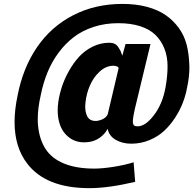

<svg xmlns="http://www.w3.org/2000/svg" viewBox="-20 -830 991 978"><path d="M472.2 -213.9Q516.1 -220.7 528.8 -248L584 -481.9Q584.5 -488.3 575.4 -491.7Q566.4 -495.1 558.1 -495.1Q520.5 -495.1 488.5 -466.1Q456.5 -437 438.5 -395.5Q420.4 -354 415.5 -309.1Q414.1 -297.9 414.1 -287.1Q414.1 -258.8 423.8 -238.8Q436 -213.9 466.8 -213.9Q469.2 -213.9 472.2 -213.9ZM435.1 128.4Q214.4 128.4 118.7 3.4Q54.2 -80.6 54.2 -208.5Q54.2 -270.5 69.3 -342.3Q96.7 -484.4 168.5 -589.4Q240.2 -694.3 352.3 -752.2Q464.4 -810.1 604 -810.1Q672.4 -810.1 728.3 -795.2Q784.2 -780.3 823.5 -753.2Q862.8 -726.1 890.6 -687.7Q918.5 -649.4 930.7 -602.5Q942.4 -555.7 944.3 -501Q944.3 -494.6 944.8 -487.8Q944.8 -439.5 933.6 -387.2Q926.8 -347.7 911.9 -308.3Q897 -269 872.1 -230.7Q847.2 -192.4 815.9 -163.3Q784.7 -134.3 741 -116.2Q697.3 -98.1 648.4 -98.1Q603.5 -98.1 569.6 -117.7Q535.6 -137.2 528.3 -173.8Q513.7 -146 486.6 -127.4Q459.5 -108.9 426.8 -106Q418.5 -105 410.6 -105Q366.7 -104.5 334.5 -127.9Q296.9 -155.3 282.7 -203.1Q273.9 -232.9 273.9 -267.6Q273.9 -288.1 276.9 -310.1Q282.2 -347.2 294.9 -386.7Q307.6 -426.3 330.3 -467Q353 -507.8 381.8 -539.8Q410.6 -571.8 451.2 -592Q491.7 -612.3 537.1 -612.3Q552.7 -612.3 564.2 -606.7Q575.7 -601.1 584 -587.6Q592.3 -574.2 594.5 -569.6Q596.7 -564.9 601.6 -549.8Q602.5 -547.4 603 -546.4L619.6 -606H746.6L666.5 -273.9Q656.7 -230.5 656.7 -210.9Q656.7 -206.1 657.2 -202.6Q660.2 -190.4 668.5 -188Q674.8 -186.5 680.7 -186.5Q718.8 -186.5 759.8 -237.8Q807.6 -297.4 823.2 -385.3Q833.5 -442.9 833.5 -492.4Q833.5 -542 817.4 -582.5Q801.3 -623 772 -651.9Q742.7 -680.7 694.6 -696.3Q646.5 -711.9 582.5 -711.9Q515.6 -711.9 457.5 -693.1Q399.4 -674.3 356 -641.1Q312.5 -607.9 278.1 -561.3Q243.7 -514.6 221.7 -460.7Q199.7 -406.7 187.5 -344.7Q172.4 -279.8 172.4 -224.6Q171.9 -207 173.8 -189.5Q180.7 -120.1 211.7 -71.8Q242.7 -23.4 305.4 2.7Q368.2 28.8 460.4 28.8Q500.5 28.8 558.3 19.8Q616.2 10.7 660.6 -3.4L668.5 96.2Q532.7 128.4 435.1 128.4Z"/></svg>

Font: Oswald
Style: Bold
Weight: 700
Designer: Vernon Adams
Foundry: Vernon Adams
Version: 3.0; ttfautohint (v0.94.23-7a4d-dirty) -l 8 -r 50 -G 200 -x 